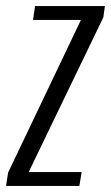

<svg xmlns="http://www.w3.org/2000/svg" viewBox="-39 -611 365 631"><path d="M-19.2 0 -12.3 -43.9 227 -545.5H69.5L76.2 -591H305.8L300.5 -553.7L55.2 -45.5H229.3L221.8 0Z"/></svg>

Font: Alumni Sans SC Thin
Style: Italic
Weight: 100
Italic angle: -8°
Designer: Robert E. Leuschke
Foundry: Robert E. Leuschke
Version: Version 1.016